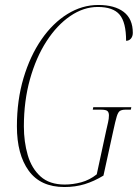

<svg xmlns="http://www.w3.org/2000/svg" viewBox="-20 -742 554 772"><path d="M239 10Q143 10 95.5 -55.5Q48 -121 48 -234Q48 -339 74.5 -428Q101 -517 146.5 -583Q192 -649 251 -685.5Q310 -722 375 -722Q441 -722 477.5 -694Q514 -666 514 -610Q514 -596 506.5 -587Q499 -578 487 -578Q487 -652 461 -683Q435 -714 373 -714Q316 -714 262.5 -677.5Q209 -641 167 -576Q125 -511 100.5 -423.5Q76 -336 76 -234Q76 -172 91.5 -118.5Q107 -65 143 -32.5Q179 0 240 0Q273 0 306.5 -9Q340 -18 369 -41L407 -217Q411 -235 414.5 -250Q418 -265 418 -278Q418 -290 412 -295.5Q406 -301 386 -301H353L355 -311H508L506 -301H485Q471 -301 463 -296.5Q455 -292 449.5 -274Q444 -256 435 -214L396 -36Q358 -13 320.5 -1.5Q283 10 239 10Z"/></svg>

Font: Noto Serif Display ExtraCondensed Thin
Style: Italic
Weight: 100
Width: 2
Italic angle: -12°
Designer: Monotype Design Team
Foundry: Monotype Imaging Inc.
Version: Version 2.009